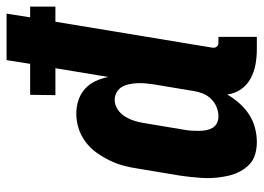

<svg xmlns="http://www.w3.org/2000/svg" viewBox="-126 -648 783 570"><g transform="rotate(-90 265.0 -363.5)"><path d="M128 8Q109 8 91.5 3Q74 -2 61.5 -14Q49 -26 40.5 -42Q32 -58 28 -75.5Q24 -93 22 -111.5Q20 -130 21 -149Q22 -168 24 -187Q26 -206 29 -225L49 -345Q52 -366 57.5 -387Q63 -408 73 -428.5Q83 -449 96.5 -468Q110 -487 129 -501Q148 -515 169.5 -521.5Q191 -528 212 -528Q233 -528 252.5 -521.5Q272 -515 286.5 -501.5Q301 -488 309 -470.5Q317 -453 321 -433L347 -590H267L268 -665H360L371 -735H509L498 -665H530V-590H485L408 -124Q407 -116 411 -111Q415 -106 423 -106H440V8H404Q380 8 358 4Q336 0 316.5 -10.5Q297 -21 284.5 -39Q272 -57 269 -80Q258 -61 243 -44Q228 -27 209.5 -15Q191 -3 170 2.5Q149 8 128 8ZM204 -106Q218 -106 231.5 -111.5Q245 -117 255.5 -127.5Q266 -138 271.5 -151.5Q277 -165 279 -178L299 -298Q301 -311 302 -323Q303 -335 302.5 -347Q302 -359 299.5 -371Q297 -383 291.5 -392.5Q286 -402 275.5 -408Q265 -414 253 -414Q238 -414 224.5 -405Q211 -396 203 -382.5Q195 -369 190.5 -354.5Q186 -340 184 -326L164 -206Q162 -195 161.5 -184.5Q161 -174 161 -163.5Q161 -153 163 -142.5Q165 -132 170 -123.5Q175 -115 184 -110.5Q193 -106 204 -106Z"/></g></svg>

Font: Iosevka Curly Heavy
Style: Italic
Weight: 900
Italic angle: -9°
Monospace: yes
Designer: Belleve Invis
Foundry: Belleve Invis
Version: Version 22.1.2; ttfautohint (v1.8.4)